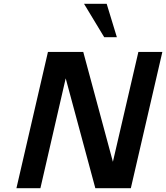

<svg xmlns="http://www.w3.org/2000/svg" viewBox="-20 -997 880 1017"><path d="M599 -800 545 -977H425L532 -800ZM673 0 840 -722H713L578 -140L421 -722H234L67 0H194L328 -582L485 0Z"/></svg>

Font: Perun SemiBold Italic
Style: Regular
Weight: 400
Italic angle: -12°
Foundry: Copyright (c) Stefan Peev, Context Ltd, 2016
Version: Version 1.026